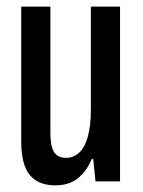

<svg xmlns="http://www.w3.org/2000/svg" viewBox="-20 -547 430 579"><path d="M147 12Q96 12 70 -19Q44 -50 44 -121V-527H132V-145Q132 -129 134 -115.5Q136 -102 141 -92Q146 -82 155.5 -76.5Q165 -71 180 -71Q202 -71 219 -87Q236 -103 245 -135.5Q254 -168 254 -217V-527H342V0H268L261 -68H257Q245 -40 228.5 -22Q212 -4 192 4Q172 12 147 12Z"/></svg>

Font: Archivo ExtraCondensed Medium
Style: Regular
Weight: 500
Width: 2
Designer: Hector Gatti
Foundry: Omnibus-Type
Version: Version 2.001